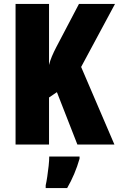

<svg xmlns="http://www.w3.org/2000/svg" viewBox="-20 -734 604 975"><path d="M561 0H373L269 -266L229 -239V0H59V-714H229V-404Q234 -425 243.5 -447.5Q253 -470 266 -495L381 -714H564L392 -394ZM384 72Q361 152 321 221H212V207Q216 190 220 163Q224 136 227 108.5Q230 81 230 61H384Z"/></svg>

Font: Noto Sans Thai Looped ExtraCondensed Black
Style: Regular
Weight: 900
Width: 2
Designer: Sasikarn Vongin, Ben Mitchell
Foundry: The Fontpad Ltd
Version: Version 1.001; ttfautohint (v1.8.4.7-5d5b)